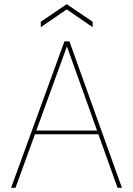

<svg xmlns="http://www.w3.org/2000/svg" viewBox="-20 -898 635 918"><path d="M33 0 288 -700H312L563 0H542L300 -676L54 0ZM132 -256 141 -274H457L466 -256ZM175 -768V-794L299 -878L423 -794V-768L299 -853Z"/></svg>

Font: DM Sans 16pt Thin
Style: Regular
Weight: 250
Version: Version 4.004;gftools[0.9.30]